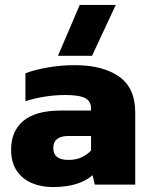

<svg xmlns="http://www.w3.org/2000/svg" viewBox="-20 -748 608 778"><path d="M215 -522 303 -728H449L353 -522ZM193 10Q148 10 109.5 -6Q71 -22 48 -56Q25 -90 25 -142Q25 -217 75 -258.5Q125 -300 226 -300H349V-309Q349 -337 326 -350Q303 -363 245 -363Q163 -363 83 -338V-451Q119 -465 173 -474.5Q227 -484 283 -484Q396 -484 462 -438Q528 -392 528 -292V0H364L355 -38Q330 -16 290.5 -3Q251 10 193 10ZM257 -100Q289 -100 311.5 -111Q334 -122 349 -138V-197H258Q196 -197 196 -148Q196 -100 257 -100Z"/></svg>

Font: Kanit
Style: Bold
Weight: 700
Designer: Katatrad Team
Foundry: CadsonDemak
Version: Version 2.000; ttfautohint (v1.8.3)